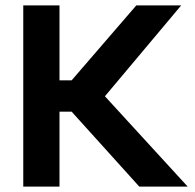

<svg xmlns="http://www.w3.org/2000/svg" viewBox="-20 -690 720 710"><path d="M66 -670V0H200V-277H245L495 0H674L368 -334L650 -670H484L245 -393H200V-670Z"/></svg>

Font: LT Wave Alt Bold
Style: Regular
Weight: 700
Designer: Daniel Lyons
Version: Version 2.5 (Glyphs App)